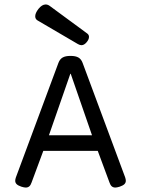

<svg xmlns="http://www.w3.org/2000/svg" viewBox="-20 -843 640 868"><path d="M374.5 -691.4Q382.3 -685.5 382.3 -676.3Q382.3 -664.1 370.6 -650.9Q359.9 -638.7 348.1 -638.7Q341.3 -638.7 332.5 -643.6L149.9 -750.5Q139.2 -756.8 139.2 -769.5Q139.2 -783.7 153.8 -802.7Q169.9 -822.8 186.5 -822.8Q195.8 -822.8 204.6 -816.4ZM548.8 -25.9Q548.8 -16.6 542.2 -10.3Q535.6 -3.9 521 1Q508.3 4.9 501.5 4.9Q491.7 4.9 485.4 -0.5Q479 -5.9 475.1 -17.6L421.9 -161.1H175.8L122.6 -17.6Q118.7 -5.9 112.3 -0.5Q106 4.9 96.2 4.9Q89.4 4.9 76.7 1Q62 -3.9 55.4 -10.3Q48.8 -16.6 48.8 -25.9Q48.8 -32.2 51.8 -41L244.1 -558.6Q250.5 -575.7 263.2 -583Q275.9 -590.3 298.8 -590.3Q321.8 -590.3 334.5 -583Q347.2 -575.7 353.5 -558.6L545.9 -41Q548.8 -32.2 548.8 -25.9ZM201.2 -231.4H396L299.8 -509.3H297.9Z"/></svg>

Font: Courier Prime Code
Style: Regular
Weight: 400
Designer: Alan Dague-Greene
Foundry: Quote-Unquote Apps
Version: Version 3.0318